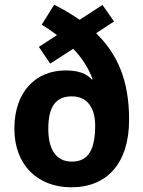

<svg xmlns="http://www.w3.org/2000/svg" viewBox="-20 -878 608 815"><path d="M210 -858 157 -773C181 -759 201 -745 222 -729L145 -679L193 -608L291 -671C328 -632 355 -591 373 -542L370 -540C348 -566 312 -579 258 -579C133 -579 41 -490 41 -332C41 -178 139 -83 283 -83C436 -83 528 -187 528 -370C528 -535 480 -647 388 -737L464 -787L415 -857L318 -794C284 -818 247 -839 210 -858ZM285 -469C354 -469 384 -415 384 -346C384 -244 356 -192 285 -192C215 -192 185 -248 185 -331C185 -423 215 -469 285 -469Z"/></svg>

Font: Noto Sans Kannada UI SemiCondensed
Style: Bold
Weight: 700
Width: 4
Designer: Jelle Bosma - Monotype Design Team
Foundry: Monotype Imaging Inc.
Version: Version 2.005